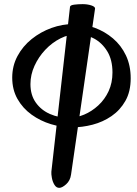

<svg xmlns="http://www.w3.org/2000/svg" viewBox="-20 -601 663 927"><path d="M327 14Q277 14 226 -1.5Q175 -17 132.5 -47.5Q90 -78 64.5 -123Q39 -168 39 -226Q39 -283 64.5 -330.5Q90 -378 133 -412.5Q176 -447 228.5 -466Q281 -485 336 -485Q388 -485 437 -467Q486 -449 525.5 -415.5Q565 -382 588 -333.5Q611 -285 611 -223Q611 -159 585.5 -114Q560 -69 518.5 -40.5Q477 -12 427 1Q377 14 327 14ZM266 306Q252 306 243 291.5Q234 277 230.5 258Q227 239 228 228L318 -568Q319 -576 338 -578.5Q357 -581 379 -581Q402 -581 420.5 -575Q439 -569 439 -560L323 242Q319 271 299.5 288.5Q280 306 266 306ZM311 -32Q349 -32 386 -47.5Q423 -63 454.5 -92Q486 -121 504.5 -161Q523 -201 523 -251Q523 -312 498 -353Q473 -394 434 -415Q395 -436 354 -436Q312 -436 271.5 -415.5Q231 -395 198.5 -360.5Q166 -326 146.5 -283Q127 -240 127 -195Q127 -142 153 -105.5Q179 -69 221.5 -50.5Q264 -32 311 -32Z"/></svg>

Font: Junicode VF
Style: Italic
Weight: 400
Italic angle: -11°
Designer: Peter S. Baker
Version: Version 2.209